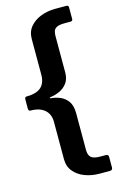

<svg xmlns="http://www.w3.org/2000/svg" viewBox="-136 -798 637 1020"><g transform="rotate(-15 183.0 -288.5)"><path d="M116 -619.2Q116 -660.2 139.6 -687.5Q163.2 -714.7 200.1 -728.4Q236.9 -742 275.3 -742H338.3Q351 -742 351 -731.3V-666.8Q351 -655.1 338.3 -655.1H305.9Q276.5 -655.1 262.9 -647.8Q249.2 -640.6 245.6 -628.7Q241.9 -616.8 241.9 -602.1V-399.8Q241.2 -364 224.1 -342.2Q207 -320.4 182.6 -309.5Q158.3 -298.6 133.7 -295.6Q127.7 -294.6 127.2 -292.4Q126.7 -290.3 133.7 -289.3Q157.6 -287.3 182.1 -277.3Q206.7 -267.4 224 -244.6Q241.2 -221.8 241.9 -179.8V24.5Q241.9 52.5 255.6 65.3Q269.2 78.1 306.2 78.1H335.9Q351 78.1 351 91.8V149.9Q351 165 335.9 165H277.7Q237.3 165 200.1 151.4Q162.9 137.9 139.5 110.1Q116 82.3 116 41.6V-166.3Q116 -190.3 104.9 -210.3Q93.9 -230.3 70.3 -242.2Q46.7 -254 9.7 -254Q0 -254 0 -270V-315.5Q0 -331.5 9.7 -331.5Q65.7 -331.8 90.9 -355Q116 -378.3 116 -423.3V-619.2Z"/></g></svg>

Font: Libre Franklin Thin
Style: Regular
Weight: 100
Designer: Pablo Impallari, Rodrigo Fuenzalida, Nhung Nguyen
Foundry: Impallari Type
Version: Version 3.000